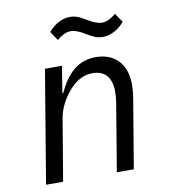

<svg xmlns="http://www.w3.org/2000/svg" viewBox="-82 -797 763 866"><g transform="rotate(-10 300.0 -363.5)"><path d="M137.1 0 185 -285.2C195 -344.1 233 -389.9 244 -403.1C273.1 -437.1 307.9 -459.2 353 -459.2C410.9 -459.2 438.9 -421.2 438.9 -360.1C438.9 -349.1 437.9 -328.8 433.9 -305L383.2 0H460.9L513.1 -312.1C517 -334.9 519.2 -359 519.2 -378.9C519.2 -473 464.8 -528.1 378.9 -528.1C296.2 -528.1 245 -475.9 207 -394.2H203.1L223 -516H144.9L58.9 0ZM197.1 -675.1 224.8 -633.9C247.9 -652 267 -663 288 -663C306.8 -663 328.8 -654.1 351.9 -639.9C371.8 -627.8 394.9 -611.9 427.9 -611.9C469.8 -611.9 505 -638.1 527 -664.1L498.9 -704.9C475.9 -687.1 457 -676.1 436.1 -676.1C416.9 -676.1 394.9 -685 371.8 -698.9C351.9 -710.9 328.8 -726.9 295.8 -726.9C253.9 -726.9 219.1 -701 197.1 -675.1Z"/></g></svg>

Font: Margiela Mono Italic Italic
Style: Regular
Weight: 400
Designer: Mike Abbink, Paul van der Laan, Pieter van Rosmalen
Foundry: Bold Monday
Version: Version 2.003 2021